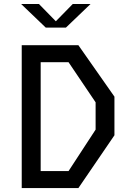

<svg xmlns="http://www.w3.org/2000/svg" viewBox="-20 -961 660 981"><path d="M126.3 -86.8H330.2L468.5 -298.8V-438.2L330.2 -643.2H126.3L131.3 -730H380.5L564.7 -467.2V-269.8L380.5 0H131.3ZM91 -730H187.8V0H91ZM213.8 -820H316.8L442.8 -940.7H351.8L265.3 -852.3L178.8 -940.7H87.8Z"/></svg>

Font: Monaspace Krypton Var
Style: Regular
Weight: 400
Designer: Riley Cran and the Lettermatic Team
Version: Version 1.101 (Monaspace Krypton Var)